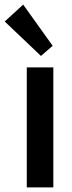

<svg xmlns="http://www.w3.org/2000/svg" viewBox="-41 -813 313 833"><path d="M75.2 -520.5H190.4V0H75.2ZM-20.5 -719.7 59.6 -793 187.5 -614.3 136.7 -570.3Z"/></svg>

Font: Reddit Sans Vanilla SemiBold
Style: Regular
Weight: 600
Designer: Stephen Hutchings
Foundry: Reddit
Version: Version 1.013